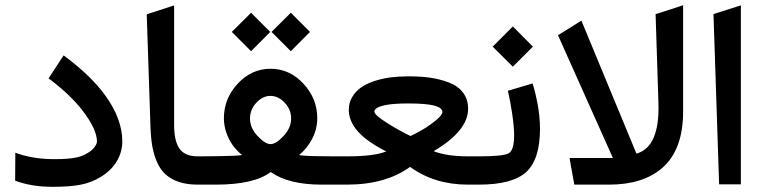

<svg xmlns="http://www.w3.org/2000/svg" viewBox="-20 -701 2890 729"><path d="M50.8 -116.7Q111.8 -96.7 186.5 -96.7Q242.2 -96.7 271.2 -103.3Q300.3 -109.9 323.2 -127Q334 -134.8 341.1 -145.5Q348.1 -156.2 348.1 -164.1Q348.1 -209.5 293.5 -281.2Q247.6 -340.3 171.9 -397.9L164.6 -403.3L169.4 -411.1L215.8 -481.9L221.7 -490.7L230 -484.4Q328.6 -410.2 380.9 -336.9Q444.3 -248.5 444.3 -164.6Q444.3 -122.6 422.6 -87.4Q400.9 -52.2 361.8 -28.8Q327.1 -7.8 286.6 0.2Q246.1 8.3 180.2 8.3Q103 8.3 43.9 -12.7L37.6 -15.1V-22L38.1 -107.4V-121.1Z M740.2 0H730.5Q690.4 0 660.2 -10Q629.9 -20 609.9 -37.8Q589.8 -55.7 577.1 -83.5Q564.5 -111.3 558.6 -144Q552.7 -176.8 551.3 -219.7L537.1 -646.5L543.9 -648.9L628.4 -676.3L641.1 -680.2V-667V-227.1Q641.1 -164.1 662.1 -135.7Q683.1 -107.4 730 -107.4H740.2Q743.7 -107.4 746.3 -92.5Q749 -77.6 749 -62.5V-45.9Q749 -30.3 746.3 -15.1Q743.7 0 740.2 0Z M1248 0H1200.7Q1075.7 0 1007.8 -47.9Q945.3 0 799.8 0H734.9Q716.3 0 716.3 -45.9V-62.5Q716.3 -107.4 734.9 -107.4L800.3 -107.9Q882.3 -108.9 899.4 -112.3Q878.4 -128.9 863 -150.6Q847.7 -172.4 838.9 -198.7Q830.1 -225.1 830.1 -252Q830.1 -326.7 882.6 -383.3Q935.1 -439.9 1007.3 -439.9Q1079.6 -439.9 1132.1 -383.3Q1184.6 -326.7 1184.6 -252Q1184.6 -211.9 1165.8 -175Q1147 -138.2 1115.7 -112.3Q1134.3 -108.4 1198.7 -107.9L1248 -107.4Q1251.5 -107.4 1254.2 -92.5Q1256.8 -77.6 1256.8 -62.5V-45.9Q1256.8 -30.3 1254.2 -15.1Q1251.5 0 1248 0ZM1085.4 -251Q1085.4 -285.2 1061 -311Q1036.6 -336.9 1006.8 -336.9Q977.5 -336.9 953.4 -311Q929.2 -285.2 929.2 -251Q929.2 -215.3 958 -184.6Q986.8 -153.8 1007.3 -153.8Q1027.8 -153.8 1056.6 -184.6Q1085.4 -215.3 1085.4 -251ZM1086.9 -649.9 1154.3 -582.5 1157.2 -579.6 1154.3 -577.1 1086.9 -509.3 1084 -506.8 1081.5 -509.3 1013.7 -577.1 1011.2 -579.6 1013.7 -582.5 1081.5 -649.9 1084 -652.8ZM936 -649.9 1003.4 -582.5 1006.3 -579.6 1003.4 -577.1 936 -509.3 933.1 -506.8 930.7 -509.3 862.8 -577.1 860.4 -579.6 862.8 -582.5 930.7 -649.9 933.1 -652.8Z M1780.3 0H1756.3Q1629.4 0 1537.1 -67.4Q1444.3 0 1296.9 0H1237.8Q1219.2 0 1219.2 -45.9V-62.5Q1219.2 -107.4 1237.8 -107.4H1299.8Q1400.4 -107.4 1446.3 -126Q1399.4 -149.9 1368.4 -174.3Q1337.4 -198.7 1321 -226.1Q1304.7 -253.4 1304.2 -282.7Q1304.2 -310.1 1316.9 -332Q1329.6 -354 1350.6 -368.7Q1371.6 -383.3 1400.9 -393.1Q1430.2 -402.8 1461.7 -407Q1493.2 -411.1 1528.3 -411.1H1534.7Q1577.6 -411.1 1613.3 -406Q1648.9 -400.9 1683.3 -388.2Q1717.8 -375.5 1737.5 -350.1Q1757.3 -324.7 1757.3 -288.1Q1757.3 -204.1 1626.5 -127Q1675.8 -107.4 1758.3 -107.4H1780.3Q1783.7 -107.4 1786.4 -92.5Q1789.1 -77.6 1789.1 -62.5V-45.9Q1789.1 -30.3 1786.4 -15.1Q1783.7 0 1780.3 0ZM1659.7 -275.9Q1659.7 -308.1 1535.6 -308.1H1525.4Q1502.9 -308.1 1484.1 -306.9Q1465.3 -305.7 1451.9 -303.5Q1438.5 -301.3 1428.5 -298.3Q1418.5 -295.4 1412.6 -291.7Q1406.7 -288.1 1404.1 -284.7Q1401.4 -281.2 1401.4 -277.3Q1401.4 -264.6 1449.2 -234.4Q1497.1 -204.1 1538.6 -184.6Q1558.6 -193.4 1585.7 -209.5Q1612.8 -225.6 1636.2 -245.1Q1659.7 -264.6 1659.7 -275.9Z M1774.4 -107.4H1800.3Q1889.6 -107.4 1910.9 -118.7Q1932.1 -129.9 1932.1 -187.5Q1932.1 -204.1 1929.9 -226.8Q1927.7 -249.5 1924.6 -269.8Q1921.4 -290 1918.2 -308.1Q1915 -326.2 1912.6 -336.9L1910.2 -347.7L1908.2 -356.4L1917 -358.9L1992.7 -381.3L2002 -384.3L2004.9 -375Q2005.9 -371.6 2007.6 -365.7Q2009.3 -359.9 2013.7 -341.8Q2018.1 -323.7 2021.5 -305.4Q2024.9 -287.1 2027.6 -261.5Q2030.3 -235.8 2030.3 -212.4Q2030.3 -95.7 1978 -47.9Q1925.8 0 1798.3 0H1774.4Q1755.9 0 1755.9 -45.9V-62.5Q1755.9 -107.4 1774.4 -107.4ZM1927.2 -600.6 2003.4 -523.9 1927.2 -447.8 1850.6 -523.9Z M2396.5 -117.7Q2485.4 -142.6 2480 -310.1L2469.2 -647.5L2476.1 -649.4L2561 -676.8L2573.7 -681.2V-667.5V-277.8Q2573.7 -131.8 2494.1 -63Q2420.9 0 2293 0H2168.9H2160.6L2159.2 -7.8L2144.5 -89.4L2142.6 -101.1H2154.3H2307.1L2098.6 -567.4L2106 -571.8L2177.2 -616.2L2187.5 -622.6Z M2689 -647.5 2793 -680.7V-1H2710.4Z"/></svg>

Font: Samim Medium FD
Style: Medium-FD
Weight: 500
Foundry: DejaVu fonts team - Redesigned by Saber Rastikerdar
Version: Version 4.0.5